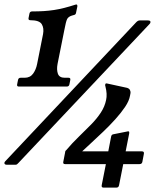

<svg xmlns="http://www.w3.org/2000/svg" viewBox="-25 -740 749 874"><path d="M7 10Q-5 10 -5 2Q-5 -2 -1 -6L595.3 -639Q603 -647 611 -647H648Q660 -647 660 -640Q660 -635 656 -631L58.7 2Q55.8 5 52.9 7.5Q50 10 45 10ZM237 -449Q232 -423 238.5 -404.5Q245 -386 270 -386H287Q297 -386 295 -376L291 -356Q289 -346 279 -346H61Q51 -346 53 -356L57 -376Q59 -386 69 -386H87Q112 -386 125.5 -404.5Q139 -423 144 -449L171 -585Q176 -612 165 -630Q154 -648 113 -648Q103 -648 105 -658L109 -678Q111 -688 121 -688Q150 -688 174 -689.5Q198 -691 221 -694.5Q244 -698 267.5 -704Q291 -710 319 -719Q324 -721 326 -717.5Q328 -714 327 -710L321 -681Q320 -676 317 -674Q314 -672 309 -671L302 -669Q286 -664 280.5 -653Q275 -642 268 -604ZM623 -3Q621 7 610 7H536L517 103Q515 114 505 114H446Q436 114 438 103L457 7H271Q261 7 263 -3L271 -44Q271 -47 272 -50.5Q273 -54 276 -56Q304 -89 333.5 -117.5Q363 -146 389.5 -173Q416 -200 434 -227.5Q452 -255 458 -285Q464 -311 455 -346Q453 -351 454 -355Q455 -362 462 -360L554 -340Q566 -336 568 -326Q570 -322 569 -316Q568 -310 567 -305Q563 -281 544.5 -253.5Q526 -226 499.9 -197.1Q473.8 -168.2 445.4 -141.1Q417 -114 391.5 -90.5Q366 -67 349 -51H467.9L481 -119Q483 -128 492 -129L557 -142Q565 -144 563 -132L547 -51H621Q632 -51 630 -40Z"/></svg>

Font: Young Serif Light
Style: Italic
Weight: 300
Italic angle: -10.979°
Designer: Bastien Sozeau
Foundry: NBR — Bastien Sozeau
Version: Version 5.001